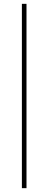

<svg xmlns="http://www.w3.org/2000/svg" viewBox="-20 -840 252 1000"><path d="M94 -820H118V140H94Z"/></svg>

Font: Kalnia SemiExpanded Medium
Style: Regular
Weight: 500
Width: 6
Designer: Frida Medrano
Foundry: Frida Medrano
Version: Version 1.105